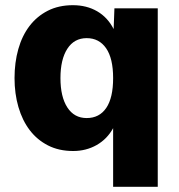

<svg xmlns="http://www.w3.org/2000/svg" viewBox="-20 -570 688 740"><path d="M588 150H416V-76Q393 -34 352.5 -11Q312 12 262 12Q207 12 165 -9.5Q123 -31 94.5 -68.5Q66 -106 51 -157.5Q36 -209 36 -269Q36 -329 50.5 -380.5Q65 -432 93.5 -469.5Q122 -507 164 -528.5Q206 -550 261 -550Q314 -550 354.5 -526.5Q395 -503 418 -458L421 -538H588ZM314 -115Q363 -115 389.5 -154Q416 -193 416 -269Q416 -345 389 -384Q362 -423 314 -423Q266 -423 239.5 -382Q213 -341 213 -269Q213 -197 239.5 -156Q266 -115 314 -115Z"/></svg>

Font: Geist ExtBd
Style: Regular
Weight: 400
Designer: Basement.studio, Andrés Briganti, Mateo Zaragoza
Foundry: Basement.studio, Vercel, Andrés Briganti, Guido Ferreyra, Mateo Zaragoza
Version: Version 1.401